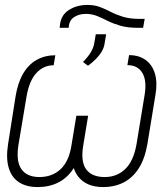

<svg xmlns="http://www.w3.org/2000/svg" viewBox="-20 -756 668 786"><path d="M501.5 -489.3 508.3 -530.3Q548.8 -530.3 575.9 -510.7Q603 -491.2 614 -455.3Q625 -419.4 616.7 -369.6L583.5 -167Q573.2 -106.9 548.6 -67.9Q523.9 -28.8 486.8 -9.5Q449.7 9.8 401.9 9.8Q333.5 9.8 299.6 -33.7Q265.6 -77.1 278.8 -160.6L299.3 -282.2H340.8L320.8 -160.6Q309.6 -93.8 333 -62.5Q356.4 -31.2 408.7 -31.2Q459 -31.2 493.2 -64.5Q527.3 -97.7 539.1 -167L572.3 -369.1Q581.5 -426.8 562.5 -458Q543.5 -489.3 501.5 -489.3ZM206.5 -529.8 199.7 -488.8Q157.7 -488.8 128.4 -456.5Q99.1 -424.3 88.4 -359.4L56.2 -167Q44.4 -96.7 67.4 -64Q90.3 -31.2 141.1 -31.2Q193.4 -31.2 227.8 -63.2Q262.2 -95.2 272.5 -160.6L292.5 -282.2H334L314 -160.6Q304.7 -103 280.3 -65.4Q255.9 -27.8 218.8 -9Q181.6 9.8 134.3 9.8Q87.9 9.8 57.6 -10Q27.3 -29.8 15.6 -69.3Q3.9 -108.9 13.2 -167L43.5 -359.9Q52.7 -417 74.7 -454.6Q96.7 -492.2 130.4 -511Q164.1 -529.8 206.5 -529.8ZM340.3 -486.8 319.8 -502.4Q341.3 -524.4 351.8 -542Q362.3 -559.6 365.7 -578.1L372.1 -615.7H414.6L407.7 -575.2Q405.3 -559.6 395.5 -543.5Q385.7 -527.3 371.3 -513.2Q356.9 -499 340.3 -486.8ZM551.3 -678.7H572.3L565.9 -642.1H545.4Q502.9 -642.1 473.1 -650.6Q443.4 -659.2 421.1 -670.4Q398.9 -681.6 378.2 -690.2Q357.4 -698.7 332.5 -699.2Q303.2 -699.2 283.2 -685.8Q263.2 -672.4 261.7 -646L261.2 -642.1H224.1L225.1 -649.9Q228 -692.4 260.5 -714.1Q293 -735.8 338.4 -735.8Q366.7 -735.8 389.2 -727.3Q411.6 -718.8 433.6 -707.3Q455.6 -695.8 483.6 -687.3Q511.7 -678.7 551.3 -678.7Z"/></svg>

Font: Inter Tight ExtraLight
Style: Italic
Weight: 250
Italic angle: -9.39999°
Designer: Rasmus Andersson
Foundry: rsms
Version: Version 3.004